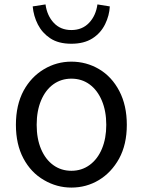

<svg xmlns="http://www.w3.org/2000/svg" viewBox="-20 -836 646 869"><path d="M179 -21Q120 -55 86 -119Q52 -183 52 -271Q52 -361 87 -426Q121 -488 178.5 -522.5Q236 -557 303 -557Q371 -557 428.5 -523Q486 -489 520 -424Q554 -359 554 -271Q554 -182 519 -118Q484 -55 427.5 -21Q371 13 303 13Q237 13 179 -21ZM461 -271Q461 -333 441 -380.5Q421 -428 385.5 -454Q350 -480 303 -480Q257 -480 221.5 -454.5Q186 -429 166 -381.5Q146 -334 146 -271Q146 -208 166 -161Q186 -114 221.5 -88.5Q257 -63 303 -63Q350 -63 386 -89.5Q422 -116 441.5 -163Q461 -210 461 -271ZM207 -663Q171 -687 151.5 -725Q132 -763 128 -807L186 -816Q193 -765 223.5 -732.5Q254 -700 303 -700Q352 -700 383 -732.5Q414 -765 421 -816L477 -807Q475 -766 456 -727Q436 -686 398 -662Q360 -638 303 -638Q244 -638 207 -663Z"/></svg>

Font: Merged Yaku Han JP
Style: Regular
Weight: 400
Designer: Ryoko NISHIZUKA 西塚涼子 (kana, bopomofo & ideographs); Paul D. Hunt (Latin, Greek & Cyrillic); Sandoll Communications 산돌커뮤니
Foundry: Adobe
Version: Version 2.004